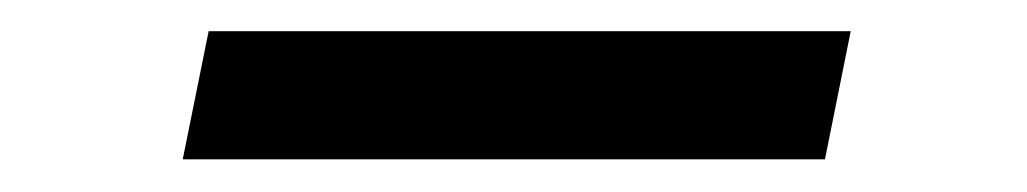

<svg xmlns="http://www.w3.org/2000/svg" viewBox="-20 -353 642 120"><path d="M110.4 -333.5H511.7L495.6 -253.4H94.2Z"/></svg>

Font: Hack
Style: Italic
Weight: 400
Italic angle: -11°
Monospace: yes
Designer: Christopher Simpkins
Foundry: Christopher Simpkins
Version: Version 2.019; ttfautohint (v1.4.1) -l 4 -r 80 -G 350 -x 0 -